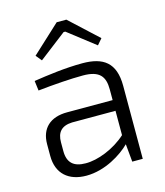

<svg xmlns="http://www.w3.org/2000/svg" viewBox="-108 -793 761 884"><g transform="rotate(-15 272.5 -351.0)"><path d="M134 -558 264 -658H272L401 -558L425 -586L291 -710H245L111 -586ZM83 -428C157 -436 240 -442 298 -442C378 -442 401 -409 401 -348V-297H184C103 -297 57 -254 57 -179V-123C57 -38 111 8 195 8C285 8 367 -45 407 -85L415 0H465V-348C465 -459 409 -497 310 -497C228 -497 143 -485 77 -475ZM121 -171C121 -218 143 -244 194 -246H401V-130C344 -78 263 -47 206 -48C149 -48 121 -74 121 -129Z"/></g></svg>

Font: SnT
Style: Regular
Weight: 300
Designer: Natanael Gama
Version: Version 1.001;PS 001.001;hotconv 1.0.70;makeotf.lib2.5.58329